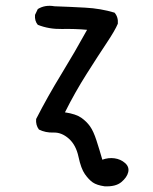

<svg xmlns="http://www.w3.org/2000/svg" viewBox="-20 -526 540 677"><path d="M348.6 130.9Q321.3 127 307.1 117.2Q293 107.4 279.3 87.9Q265.6 68.4 256.8 26.9Q248 -14.6 222.7 -37.1Q197.3 -59.6 168.9 -58.6Q140.6 -57.6 117.2 -69.3Q105.5 -85 107.4 -106.4Q148.4 -186.5 196.3 -264.6Q244.1 -342.8 287.1 -420.9Q244.1 -424.8 198.2 -423.8Q152.3 -422.9 113.3 -438.5Q101.6 -452.1 103.5 -473.6L113.3 -494.1Q138.7 -509.8 171.9 -503.9Q226.6 -502 280.8 -499Q335 -496.1 383.8 -481.4Q397.5 -465.8 395.5 -442.4Q385.7 -418.9 356.4 -375Q327.1 -331.1 285.6 -265.6Q244.1 -200.2 209 -129.9Q248 -124 266.6 -110.8Q285.2 -97.7 297.4 -80.6Q309.6 -63.5 320.3 -30.3Q331.1 2.9 340.8 37.1Q362.3 29.3 383.8 32.2Q405.3 35.2 420.9 48.8Q436.5 62.5 432.1 81.1Q427.7 99.6 407.7 116.2Q387.7 132.8 348.6 130.9Z"/></svg>

Font: NaikaiFont
Style: Regular
Weight: 400
Version: Version 1.67